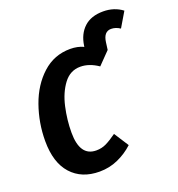

<svg xmlns="http://www.w3.org/2000/svg" viewBox="-152 -973 1030 1113"><g transform="rotate(-20 363.0 -416.0)"><path d="M726 -811 672 -720Q645 -738 617 -738Q571 -738 563 -675L557 -630L484 -555Q429 -593 374 -593Q311 -593 271 -539.5Q231 -486 213.5 -407.5Q196 -329 196 -251Q196 -105 297 -105Q330 -105 358 -118.5Q386 -132 425 -160L483 -70Q441 -31 387.5 -7Q334 17 273 17Q163 17 99.5 -53.5Q36 -124 36 -257Q36 -369 73 -473.5Q110 -578 182.5 -644Q255 -710 354 -710Q400 -710 436 -693L437 -700Q447 -769 490 -809Q533 -849 608 -849Q676 -849 726 -811Z"/></g></svg>

Font: Fira Sans Condensed
Style: Bold Italic
Weight: 700
Width: 3
Italic angle: -8°
Designer: Carrois Corporate & Edenspiekermann AG
Foundry: Carrois Corporate GbR & Edenspiekermann AG
Version: Version 4.203